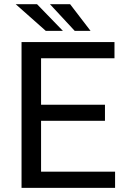

<svg xmlns="http://www.w3.org/2000/svg" viewBox="-20 -916 617 936"><path d="M85 -710.9H538.1V-631.8H180.2V-405.3H491.7V-327.1H180.2V-79.1H541V0H85ZM56.6 -895.5H160.6L286.6 -765.6H203.1ZM223.6 -895.5H321.8L421.4 -765.6H344.2Z"/></svg>

Font: Bert Sans Medium
Style: Regular
Weight: 500
Designer: Christian Robertson, Adam Twardoch, & Cristiano Sobral
Foundry: Google
Version: Version 12.135;January 10, 2020;FontCreator 12.0.0.2547 64-b